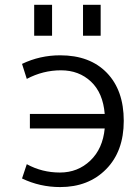

<svg xmlns="http://www.w3.org/2000/svg" viewBox="-20 -757 566 787"><path d="M70.3 -25.4 89.8 -84Q152.3 -49.8 225.6 -49.8Q298.8 -49.8 350.1 -98.6Q401.4 -147.5 409.2 -230.5H102.5V-290H409.2Q402.3 -376 353 -422.4Q303.7 -468.8 230 -468.8Q156.2 -468.8 89.8 -433.6L70.3 -495.1Q143.6 -530.3 226.6 -530.3Q348.6 -530.3 418 -458.5Q487.3 -386.7 487.3 -261.7Q487.3 -136.7 415 -63.5Q342.8 9.8 226.6 9.8Q143.6 9.8 70.3 -25.4ZM120.1 -610.4V-737.3H193.4V-610.4ZM320.3 -610.4V-737.3H392.6V-610.4Z"/></svg>

Font: GenEi M Gothic v2 Regular
Style: Regular
Weight: 400
Version: Version 2.0